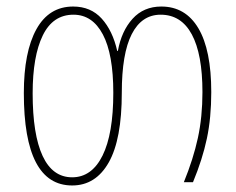

<svg xmlns="http://www.w3.org/2000/svg" viewBox="-20 -558 723 588"><path d="M53 -273Q53 -399 91.5 -468.5Q130 -538 204 -538Q258 -538 291.5 -501Q325 -464 339 -402H341Q352 -463 386 -500.5Q420 -538 474 -538Q548 -538 587.5 -471.5Q627 -405 627 -276Q627 -197 613.5 -133.5Q600 -70 571 0H543Q572 -71 586 -135.5Q600 -200 600 -276Q600 -392 567.5 -452.5Q535 -513 472 -513Q414 -513 383.5 -453.5Q353 -394 353 -274Q353 -131 313 -60.5Q273 10 201 10Q53 10 53 -273ZM327 -274Q327 -392 295 -452.5Q263 -513 205 -513Q142 -513 111 -449.5Q80 -386 80 -272Q80 -146 110.5 -80.5Q141 -15 201 -15Q261 -15 294 -81.5Q327 -148 327 -274Z"/></svg>

Font: Noto Sans Georgian Thin Narrow
Style: Regular
Weight: 250
Width: 4
Designer: Monotype Design team
Foundry: Monotype Imaging Inc.
Version: Version 1.000